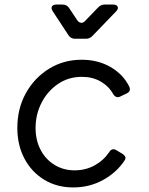

<svg xmlns="http://www.w3.org/2000/svg" viewBox="-20 -810 652 842"><path d="M301 12Q229 12 173.5 -22Q118 -56 87 -115Q56 -174 56 -249Q56 -334 93.5 -401.5Q131 -469 195 -508.5Q259 -548 338 -548Q409 -548 464 -516.5Q519 -485 546 -432Q557 -410 535 -400L508 -387Q489 -377 476 -398Q457 -432 421.5 -452.5Q386 -473 339 -473Q280 -473 234 -441.5Q188 -410 162 -359Q136 -308 136 -249Q136 -195 158 -153Q180 -111 219 -87Q258 -63 307 -63Q355 -63 394.5 -84.5Q434 -106 459 -143Q471 -163 491 -151L516 -136Q538 -122 526 -106Q492 -54 432.5 -21Q373 12 301 12ZM309 -640Q290 -640 280 -656L211 -761Q203 -774 208 -782Q213 -790 227 -790H254Q273 -790 283 -775L319 -721Q326 -711 335.5 -710Q345 -709 353 -718L410 -777Q422 -790 439 -790H476Q492 -790 496 -780.5Q500 -771 489 -760L386 -653Q374 -640 357 -640Z"/></svg>

Font: Pitagon Sans Text
Style: Italic
Weight: 400
Italic angle: -8°
Designer: Travis Tran
Foundry: Pitagon
Version: Version 1.001; ttfautohint (v1.8.4.7-5d5b);gftools[0.9.26]